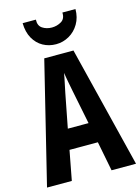

<svg xmlns="http://www.w3.org/2000/svg" viewBox="-137 -1108 798 1092"><g transform="rotate(-15 262.0 -562.5)"><path d="M380 -93 346 -267H179L146 -93H0L175 -807H347L524 -93ZM283 -585Q275 -623 271 -647Q267 -671 262 -698Q259 -676 251.5 -642.5Q244 -609 240 -587L201 -386H323ZM419 -1032Q419 -983 397 -945.5Q375 -908 339 -887.5Q303 -867 262 -867Q220 -867 185.5 -886Q151 -905 130 -942Q109 -979 108 -1032H186Q184 -996 208 -980.5Q232 -965 263 -965Q293 -965 318.5 -980Q344 -995 342 -1032Z"/></g></svg>

Font: Noto Sans Kannada UI ExtraCondensed
Style: Bold
Weight: 700
Width: 2
Designer: Jelle Bosma - Monotype Design Team
Foundry: Monotype Imaging Inc.
Version: Version 2.005; ttfautohint (v1.8.4.7-5d5b)